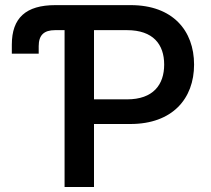

<svg xmlns="http://www.w3.org/2000/svg" viewBox="-20 -748 843 768"><path d="M238.3 0H356V-252H501.5C669.9 -252 756.3 -353.5 756.3 -489.7C756.3 -625.5 670.9 -727.5 502.9 -727.5H201.7C83.5 -727.5 27.3 -676.3 27.3 -569.3V-533.2H134.8V-563.5C134.8 -607.4 155.8 -627.4 200.2 -627.4H238.3ZM356 -350.6V-627.4H487.8C592.8 -627.4 636.7 -570.3 636.7 -489.7C636.7 -409.2 592.8 -350.6 488.3 -350.6Z"/></svg>

Font: Raveo Medium
Style: Regular
Weight: 500
Designer: Jakub Foglar, Rasmus Andersson (Inter)
Foundry: Jakubfoglar.com
Version: Version 1.100;Glyphs 3.2.3 (3260)